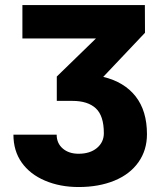

<svg xmlns="http://www.w3.org/2000/svg" viewBox="-20 -731 616 761"><path d="M360.4 -578.6H68.8V-710.9H554.2L554.7 -601.1L389.2 -426.3Q472.7 -406.2 517.6 -348.9Q562.5 -291.5 562.5 -199.2Q562.5 -135.7 528.6 -87.9Q494.6 -40 433.1 -14.9Q371.6 10.3 291.5 10.3Q217.8 10.3 158.2 -15.1Q98.6 -40.5 65.9 -86.9Q33.2 -133.3 33.2 -197.3H204.6Q204.6 -163.1 228.8 -142.3Q252.9 -121.6 291.5 -121.6Q336.9 -121.6 364.3 -144.5Q391.6 -167.5 391.6 -203.1Q391.6 -272 359.9 -301.5Q328.1 -331.1 267.1 -331.1H205.1V-427.7Z"/></svg>

Font: Roboto
Style: Regular
Weight: 900
Designer: Google
Version: Version 2.001171; 2014